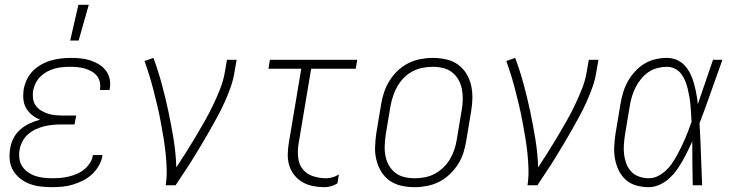

<svg xmlns="http://www.w3.org/2000/svg" viewBox="-20 -768 3040 796"><path d="M194 8Q170 8 146.5 5Q123 2 102 -6Q81 -14 63.5 -28Q46 -42 34.5 -61Q23 -80 20.5 -103.5Q18 -127 22 -151Q25 -173 35.5 -194Q46 -215 63.5 -230.5Q81 -246 102.5 -256Q124 -266 146 -272Q128 -279 113 -291Q98 -303 88.5 -319.5Q79 -336 77 -356Q75 -376 78 -397Q82 -418 91 -437.5Q100 -457 115.5 -473Q131 -489 150.5 -500Q170 -511 190.5 -517Q211 -523 232 -525.5Q253 -528 273 -528Q294 -528 314 -526Q334 -524 353 -518Q372 -512 389 -502Q406 -492 418 -476.5Q430 -461 434.5 -441.5Q439 -422 435 -401L434 -395H394L395 -399Q397 -415 393.5 -429.5Q390 -444 380.5 -455Q371 -466 358 -473Q345 -480 331 -484Q317 -488 301.5 -489.5Q286 -491 270 -491Q254 -491 238 -489.5Q222 -488 206 -483.5Q190 -479 174.5 -470.5Q159 -462 147 -450Q135 -438 127.5 -422.5Q120 -407 117 -391Q115 -375 117 -359Q119 -343 128 -330.5Q137 -318 150 -310Q163 -302 178 -297Q193 -292 209.5 -290.5Q226 -289 242 -289H296L289 -252H235Q217 -252 199.5 -250.5Q182 -249 163.5 -244.5Q145 -240 128 -232Q111 -224 96.5 -211.5Q82 -199 73 -181.5Q64 -164 61 -146Q58 -128 60.5 -110Q63 -92 72.5 -78Q82 -64 96 -54Q110 -44 126.5 -38.5Q143 -33 161.5 -31Q180 -29 198 -29Q215 -29 231.5 -30.5Q248 -32 265 -36Q282 -40 298.5 -47Q315 -54 329 -65.5Q343 -77 353 -92.5Q363 -108 365 -125H405Q402 -103 390.5 -82.5Q379 -62 362 -46Q345 -30 324 -19.5Q303 -9 281.5 -2.5Q260 4 238 6Q216 8 194 8ZM271 -600 305 -748H348L306 -600Z M667 0Q672 -34 671 -67.5Q670 -101 666.5 -134Q663 -167 657.5 -199.5Q652 -232 646 -264.5Q640 -297 632.5 -328.5Q625 -360 617 -391.5Q609 -423 599.5 -454Q590 -485 579 -515L616 -528Q636 -474 651 -418.5Q666 -363 678 -306.5Q690 -250 699.5 -192Q709 -134 711 -74Q732 -106 752 -137.5Q772 -169 791 -201Q810 -233 828.5 -265.5Q847 -298 863 -331.5Q879 -365 892.5 -399Q906 -433 912 -468L921 -520H961L952 -468Q947 -437 936 -406Q925 -375 911.5 -345Q898 -315 882 -285.5Q866 -256 849.5 -227Q833 -198 816 -169.5Q799 -141 781.5 -112.5Q764 -84 745 -56Q726 -28 708 0Z M1325 8Q1301 8 1278 3.5Q1255 -1 1235.5 -12Q1216 -23 1201.5 -40.5Q1187 -58 1180 -79.5Q1173 -101 1173 -125Q1173 -149 1177 -173L1229 -483H1093L1099 -520H1461L1455 -483H1270L1217 -167Q1213 -140 1216.5 -112.5Q1220 -85 1236 -65.5Q1252 -46 1278 -37.5Q1304 -29 1332 -29Q1345 -29 1359 -33Q1373 -37 1385 -45L1379 -8Q1367 0 1352.5 4Q1338 8 1325 8Z M1699 8Q1671 8 1644 2Q1617 -4 1595.5 -19Q1574 -34 1560.5 -56.5Q1547 -79 1540.5 -105Q1534 -131 1535 -159Q1536 -187 1540 -215L1560 -335Q1564 -361 1572.5 -386Q1581 -411 1595 -433.5Q1609 -456 1629 -475Q1649 -494 1673 -506Q1697 -518 1723 -523Q1749 -528 1774 -528Q1802 -528 1829 -522Q1856 -516 1877.5 -501Q1899 -486 1913 -463.5Q1927 -441 1933 -415Q1939 -389 1938.5 -361Q1938 -333 1933 -305L1913 -185Q1909 -159 1901 -134Q1893 -109 1878.5 -86.5Q1864 -64 1844 -45Q1824 -26 1800 -14Q1776 -2 1750 3Q1724 8 1699 8ZM1700 -29Q1720 -29 1741.5 -33Q1763 -37 1782.5 -47.5Q1802 -58 1818.5 -74Q1835 -90 1846 -109Q1857 -128 1864 -149Q1871 -170 1874 -191L1894 -311Q1898 -333 1898.5 -355Q1899 -377 1895 -398Q1891 -419 1881 -437Q1871 -455 1854.5 -468Q1838 -481 1817.5 -486Q1797 -491 1774 -491Q1754 -491 1732.5 -487Q1711 -483 1691 -472.5Q1671 -462 1655 -446Q1639 -430 1628 -411Q1617 -392 1610 -371Q1603 -350 1599 -329L1579 -209Q1576 -187 1575 -165Q1574 -143 1578 -122Q1582 -101 1592 -83Q1602 -65 1618.5 -52Q1635 -39 1656 -34Q1677 -29 1700 -29Z M2167 0Q2172 -34 2171 -67.5Q2170 -101 2166.5 -134Q2163 -167 2157.5 -199.5Q2152 -232 2146 -264.5Q2140 -297 2132.5 -328.5Q2125 -360 2117 -391.5Q2109 -423 2099.5 -454Q2090 -485 2079 -515L2116 -528Q2136 -474 2151 -418.5Q2166 -363 2178 -306.5Q2190 -250 2199.5 -192Q2209 -134 2211 -74Q2232 -106 2252 -137.5Q2272 -169 2291 -201Q2310 -233 2328.5 -265.5Q2347 -298 2363 -331.5Q2379 -365 2392.5 -399Q2406 -433 2412 -468L2421 -520H2461L2452 -468Q2447 -437 2436 -406Q2425 -375 2411.5 -345Q2398 -315 2382 -285.5Q2366 -256 2349.5 -227Q2333 -198 2316 -169.5Q2299 -141 2281.5 -112.5Q2264 -84 2245 -56Q2226 -28 2208 0Z M2670 8Q2643 8 2618 1Q2593 -6 2574.5 -22.5Q2556 -39 2545 -62Q2534 -85 2529.5 -110Q2525 -135 2526.5 -162Q2528 -189 2532 -215L2552 -335Q2556 -359 2563 -383Q2570 -407 2582 -429Q2594 -451 2611.5 -470.5Q2629 -490 2651 -503.5Q2673 -517 2697.5 -522.5Q2722 -528 2745 -528Q2768 -528 2787.5 -519Q2807 -510 2820.5 -494.5Q2834 -479 2843 -460Q2852 -441 2857.5 -420.5Q2863 -400 2867 -379Q2871 -358 2873 -336Q2889 -382 2904.5 -428Q2920 -474 2936 -520H2975Q2951 -454 2928 -388Q2905 -322 2880 -257Q2884 -193 2886 -128.5Q2888 -64 2891 0H2852Q2851 -45 2850.5 -90.5Q2850 -136 2850 -181Q2840 -160 2830 -139.5Q2820 -119 2808.5 -99Q2797 -79 2783.5 -60.5Q2770 -42 2752.5 -26.5Q2735 -11 2713 -1.5Q2691 8 2670 8ZM2671 -29Q2689 -29 2706.5 -37.5Q2724 -46 2739 -59.5Q2754 -73 2765 -89Q2776 -105 2785.5 -122Q2795 -139 2803.5 -156.5Q2812 -174 2819.5 -191.5Q2827 -209 2834 -227Q2841 -245 2847 -263Q2846 -281 2845 -298.5Q2844 -316 2842.5 -333Q2841 -350 2838 -367Q2835 -384 2831 -400.5Q2827 -417 2820.5 -433Q2814 -449 2804 -462Q2794 -475 2778.5 -483Q2763 -491 2745 -491Q2726 -491 2706 -486Q2686 -481 2669 -469.5Q2652 -458 2638 -441Q2624 -424 2615 -406Q2606 -388 2600 -368.5Q2594 -349 2591 -329L2571 -209Q2568 -189 2566.5 -168Q2565 -147 2567.5 -127Q2570 -107 2577 -88.5Q2584 -70 2597.5 -56Q2611 -42 2630.5 -35.5Q2650 -29 2671 -29Z"/></svg>

Font: Iosevka Extralight Oblique
Style: Regular
Weight: 200
Italic angle: -9°
Monospace: yes
Designer: Belleve Invis
Foundry: Belleve Invis
Version: Version 32.5.0; ttfautohint (v1.8.4)